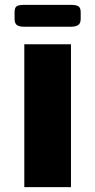

<svg xmlns="http://www.w3.org/2000/svg" viewBox="-20 -770 392 790"><path d="M80 0V-588H272V0ZM80 -660Q60 -660 50 -666.5Q40 -673 40 -693V-719Q40 -739 49 -744.5Q58 -750 80 -750H272Q292 -750 302 -744.5Q312 -739 312 -719V-693Q312 -673 301 -666.5Q290 -660 272 -660Z"/></svg>

Font: Goldman
Style: Bold
Weight: 700
Designer: Jaikishan Patel
Version: Version 1.000; ttfautohint (v1.8.3)